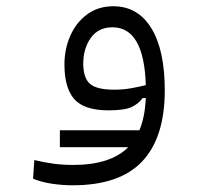

<svg xmlns="http://www.w3.org/2000/svg" viewBox="-20 -354 626 598"><path d="M206.5 223.1Q174.8 223.1 142.1 218.3Q109.4 213.4 83 202.6L86.9 144.5Q119.6 152.3 147.9 156Q176.3 159.7 208 159.7Q324.2 159.7 379.4 104.5H166.5V51.8H414.1Q431.6 10.7 434.1 -48.8L423.8 -48.3Q412.6 -31.7 390.6 -21Q368.7 -10.3 318.4 -10.3Q241.7 -10.3 211.2 -45.4Q180.7 -80.6 180.7 -152.8Q180.7 -201.2 199 -242.7Q217.3 -284.2 251.5 -309.3Q285.6 -334.5 333 -334.5Q409.2 -334.5 451.2 -266.4Q493.2 -198.2 493.2 -72.8Q493.2 74.2 422.9 148.7Q352.5 223.1 206.5 223.1ZM434.1 -88.9Q428.7 -269 330.1 -269Q286.6 -269 262.9 -236.1Q239.3 -203.1 239.3 -156.2Q239.3 -111.8 259.8 -93.3Q280.3 -74.7 336.4 -74.7Q362.8 -74.7 386.7 -78.9Q410.6 -83 434.1 -88.9Z"/></svg>

Font: Cascadia Mono PL Light
Style: Regular
Weight: 300
Monospace: yes
Designer: Aaron Bell
Foundry: Saja Typeworks
Version: Version 2404.023; ttfautohint (v1.8.4)